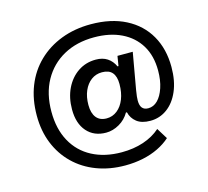

<svg xmlns="http://www.w3.org/2000/svg" viewBox="-120 -855 1247 1153"><g transform="rotate(-15 503.0 -278.5)"><path d="M521 158Q425 158 344.5 127.5Q264 97 205.5 40Q147 -17 115.5 -95Q84 -173 84 -268Q84 -369 116.5 -451Q149 -533 210 -592Q271 -651 354.5 -683Q438 -715 538 -715Q664 -715 754.5 -668.5Q845 -622 893 -538Q941 -454 941 -342Q941 -256 914 -193Q887 -130 840.5 -96Q794 -62 736 -62Q682 -62 651.5 -86Q621 -110 612 -148H606Q583 -108 543 -85Q503 -62 461 -62Q386 -62 342 -112Q298 -162 298 -249Q298 -322 325.5 -379Q353 -436 401.5 -469Q450 -502 513 -502Q555 -502 584 -483Q613 -464 629 -429H635L645 -490H740L700 -263Q696 -239 694.5 -224.5Q693 -210 693 -199Q693 -168 705.5 -153Q718 -138 743 -138Q776 -138 801.5 -163.5Q827 -189 842.5 -235.5Q858 -282 858 -342Q858 -434 818.5 -499Q779 -564 707 -599Q635 -634 537 -634Q429 -634 347.5 -589Q266 -544 220.5 -462Q175 -380 175 -268Q175 -161 217.5 -83.5Q260 -6 338 35Q416 76 521 76Q595 76 656.5 55.5Q718 35 762 -4L804 64Q772 93 728 114.5Q684 136 631.5 147Q579 158 521 158ZM486 -144Q523 -144 552 -167Q581 -190 597 -230.5Q613 -271 613 -324Q613 -371 592.5 -395Q572 -419 529 -419Q491 -419 462 -397.5Q433 -376 416.5 -338Q400 -300 400 -250Q400 -199 422 -171.5Q444 -144 486 -144Z"/></g></svg>

Font: Nunito Sans 6pt
Style: Bold Italic
Weight: 700
Italic angle: -9°
Version: Version 3.101;gftools[0.9.27]